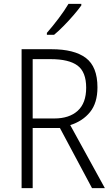

<svg xmlns="http://www.w3.org/2000/svg" viewBox="-20 -967 578 987"><path d="M244 -714Q362 -714 421.5 -669Q481 -624 481 -518Q481 -438 443 -391Q405 -344 341 -324L519 0H453L288 -309H148V0H91V-714ZM240 -663H148V-358H259Q336 -358 379.5 -397.5Q423 -437 423 -516Q423 -597 378.5 -630Q334 -663 240 -663ZM398 -939Q383 -918 359 -890Q335 -862 308 -834.5Q281 -807 258 -788H221V-798Q250 -831 281 -872Q312 -913 332 -947H398Z"/></svg>

Font: Noto Sans Myanmar SemiCondensed Light
Style: Regular
Weight: 300
Width: 4
Designer: Monotype Design Team
Foundry: Monotype Imaging Inc.
Version: Version 2.107; ttfautohint (v1.8.4.7-5d5b)